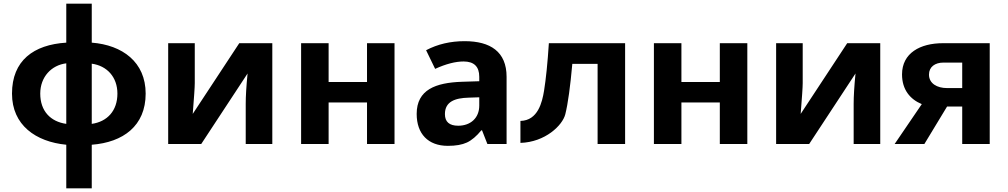

<svg xmlns="http://www.w3.org/2000/svg" viewBox="-20 -780 5458 1040"><path d="M45 -273C45 -102 174 -12 339 4V240H477V4C647 -9 769 -98 769 -273C769 -444 643 -536 477 -549V-760H339V-549C162 -538 45 -452 45 -273ZM339 -437V-109C254 -121 198 -178 198 -273C198 -363 258 -427 339 -437ZM477 -109V-435C559 -424 616 -363 616 -273C616 -180 561 -121 477 -109Z M1035 -546H891V0H1070L1321 -382C1314 -311 1311 -257 1311 -218V0H1455V-546H1276L1024 -163C1031 -252 1035 -307 1035 -330Z M1760 -546H1611V0H1760V-225H1968V0H2117V-546H1968V-336H1760Z M2497 -557C2420 -557 2351 -541 2288 -508L2337 -407C2396 -434 2448 -447 2491 -447C2548 -447 2576 -419 2576 -364V-340L2481 -337C2341 -332 2237 -295 2237 -163C2237 -55 2299 10 2406 10C2449 10 2483 4 2509 -8C2535 -20 2562 -43 2587 -74H2591L2620 0H2724V-364C2724 -500 2636 -557 2497 -557ZM2462 -99C2414 -99 2390 -120 2390 -162C2390 -230 2445 -249 2518 -251L2576 -253V-208C2576 -141 2529 -99 2462 -99Z M2799 -125C2894 -127 2917 -227 2927 -289C2937 -351 2946 -437 2953 -546H3366V0H3217V-434H3080C3069 -312 3057 -221 3042 -161C3027 -101 2933 -10 2799 -6Z M3671 -546H3522V0H3671V-225H3879V0H4028V-546H3879V-336H3671Z M4328 -546H4184V0H4363L4614 -382C4607 -311 4604 -257 4604 -218V0H4748V-546H4569L4317 -163C4324 -252 4328 -307 4328 -330Z M4866 -377C4866 -294 4910 -242 4973 -216L4826 0H4987L5110 -203H5192V0H5341V-546H5087C4965 -546 4866 -493 4866 -377ZM5090 -441H5192V-303H5109C5057 -303 5012 -327 5012 -376C5012 -418 5045 -441 5090 -441Z"/></svg>

Font: Passageway
Style: Regular
Weight: 700
Foundry: Ascender Corporation
Version: Version 1.11